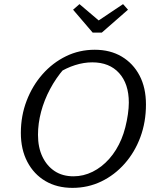

<svg xmlns="http://www.w3.org/2000/svg" viewBox="-20 -901 767 930"><path d="M331 9Q256 9 200 -24Q144 -57 112.5 -117Q81 -177 81 -257Q81 -340 109 -413Q137 -486 186 -541.5Q235 -597 299.5 -628.5Q364 -660 439 -660Q514 -660 569.5 -627Q625 -594 656 -535Q687 -476 687 -395Q687 -310 660 -237Q633 -164 584 -108.5Q535 -53 470.5 -22Q406 9 331 9ZM336 -47Q384 -47 428.5 -69Q473 -91 509 -131.5Q545 -172 568 -227Q579 -253 587 -284.5Q595 -316 599.5 -347.5Q604 -379 604 -404Q604 -495 557 -547Q510 -599 427 -599Q386 -599 343.5 -585.5Q301 -572 260 -546L290 -568Q251 -523 222.5 -469.5Q194 -416 179 -359.5Q164 -303 164 -248Q164 -187 185.5 -142Q207 -97 245 -72Q283 -47 336 -47ZM429 -743 334 -854 365 -881 458 -802 576 -881 600 -854 473 -743Z"/></svg>

Font: Piazzolla 24pt
Style: Italic
Weight: 400
Italic angle: -11.3°
Designer: Juan Pablo del Peral
Foundry: Huerta Tipografica
Version: Version 2.005